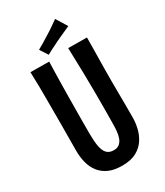

<svg xmlns="http://www.w3.org/2000/svg" viewBox="-219 -971 916 1068"><g transform="rotate(-30 239.0 -437.0)"><path d="M239 10Q188 10 153.5 -5.5Q119 -21 97.5 -48.5Q76 -76 66.5 -112.5Q57 -149 57 -192Q57 -227 57.5 -269.5Q58 -312 58 -355Q58 -398 58 -432Q58 -477 58 -520Q58 -563 57.5 -606.5Q57 -650 55 -696L175 -695Q174 -662 173 -625.5Q172 -589 171.5 -553Q171 -517 170.5 -484.5Q170 -452 170 -426Q170 -397 169.5 -369Q169 -341 169 -316Q169 -291 169 -270Q169 -249 169 -234Q169 -186 175 -153.5Q181 -121 196.5 -104.5Q212 -88 241 -88Q264 -88 277.5 -99.5Q291 -111 298 -130Q305 -149 307 -173Q309 -197 309 -221Q309 -231 309.5 -255.5Q310 -280 310 -321.5Q310 -363 310 -424Q310 -488 308.5 -540.5Q307 -593 306 -634.5Q305 -676 304 -707L424 -706Q424 -673 423.5 -642.5Q423 -612 422.5 -580Q422 -548 421.5 -510Q421 -472 421 -422Q422 -337 422 -277Q422 -217 422 -194Q422 -162 414 -126.5Q406 -91 386 -60Q366 -29 330.5 -9.5Q295 10 239 10ZM192 -729 159 -780Q178 -791 198.5 -803Q219 -815 239 -828Q254 -837 267.5 -846Q281 -855 295 -865Q309 -875 322 -884L366 -813Q351 -806 335 -799Q319 -792 304 -785Q289 -778 274 -771Q260 -764 246 -757Q232 -750 218.5 -743.5Q205 -737 192 -729Z"/></g></svg>

Font: Truculenta
Style: Bold
Weight: 700
Designer: Ivan Castro, Eva Sanz & Omnibus-Type Team
Foundry: Omnibus-Type
Version: Version 1.002